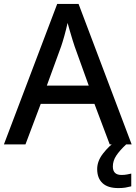

<svg xmlns="http://www.w3.org/2000/svg" viewBox="-20 -737 693 980"><path d="M540 0 462 -207H188L110 0H0L272 -717H381L652 0ZM361 -500Q358 -509 350.5 -532.5Q343 -556 336 -581Q329 -606 325 -620Q318 -588 308.5 -554Q299 -520 292 -500L219 -300H433ZM556 113Q556 156 600 156Q616 156 628.5 153.5Q641 151 650 149V214Q635 218 620 220.5Q605 223 584 223Q530 223 503 197.5Q476 172 476 126Q476 85 506 46.5Q536 8 572 -17L624 0Q590 32 573 58Q556 84 556 113Z"/></svg>

Font: Noto Sans Syriac Medium
Style: Regular
Weight: 500
Designer: Patrick Giasson and the Monotype Design Team
Foundry: Monotype Imaging Inc.
Version: Version 3.000; ttfautohint (v1.8.4.7-5d5b)